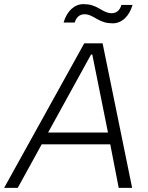

<svg xmlns="http://www.w3.org/2000/svg" viewBox="-58 -910 715 930"><path d="M-38 0H28L144 -211H476L517 0H582L439 -700H350ZM250 -801H304C311 -826 328 -841 351 -841C373 -841 391 -830 410 -819C436 -804 457 -797 488 -797C532 -797 568 -831 584 -886H530C523 -861 507 -846 483 -846C461 -846 443 -857 424 -868C398 -883 377 -890 346 -890C302 -890 266 -856 250 -801ZM175 -268 383 -646H389L465 -268Z"/></svg>

Font: Fixel Display Light
Style: Italic
Weight: 300
Italic angle: -10°
Designer: AlfaBravo + MacPaw
Foundry: Kyrylo Tkachov, Marchela Mozhyna, Serhii Makarenko, Maria Weinstein, Zakhar Kryvoshyya
Version: Version 1.210;Glyphs 3.2 (3217)